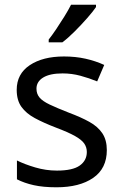

<svg xmlns="http://www.w3.org/2000/svg" viewBox="-20 -786 519 816"><path d="M434 -148Q434 -70 376 -30Q318 10 220 10Q164 10 123.5 1Q83 -8 52 -24V-104Q84 -88 129.5 -74.5Q175 -61 222 -61Q289 -61 319 -82.5Q349 -104 349 -140Q349 -160 338 -176Q327 -192 298.5 -208Q270 -224 217 -244Q165 -264 128 -284Q91 -304 71 -332Q51 -360 51 -404Q51 -472 106.5 -509Q162 -546 252 -546Q301 -546 343.5 -536.5Q386 -527 423 -510L393 -440Q359 -454 322 -464Q285 -474 246 -474Q192 -474 163.5 -456.5Q135 -439 135 -409Q135 -387 148 -371.5Q161 -356 191.5 -341.5Q222 -327 273 -307Q324 -288 360 -268Q396 -248 415 -219.5Q434 -191 434 -148ZM388 -756Q376 -738 351 -709.5Q326 -681 297.5 -652.5Q269 -624 245 -606H187V-618Q202 -637 219.5 -663Q237 -689 254 -716.5Q271 -744 282 -766H388Z"/></svg>

Font: Noto Sans Indic Siyaq Numbers
Style: Regular
Weight: 400
Designer: Monotype Design Team
Foundry: Monotype Imaging Inc.
Version: Version 2.002; ttfautohint (v1.8.4.7-5d5b)